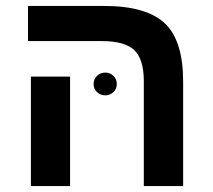

<svg xmlns="http://www.w3.org/2000/svg" viewBox="-20 -626 716 646"><path d="M215.8 -368.2V0H84V-368.2ZM596.2 -351.1V0H463.9V-352.1Q463.9 -426.8 431.9 -457.3Q399.9 -487.8 321.8 -487.8H74.2V-606H330.1Q473.1 -606 535.2 -546.9Q596.2 -488.8 596.2 -351.1ZM294.9 -342.8Q294.9 -359.9 306.4 -370.8Q317.9 -381.8 334 -381.8Q350.1 -381.8 361.6 -370.8Q373 -359.9 373 -342.8Q373 -327.1 361.6 -316.2Q350.1 -305.2 334 -305.2Q317.9 -305.2 306.4 -316.2Q294.9 -327.1 294.9 -342.8Z"/></svg>

Font: Libra Sans Modern
Style: Bold
Weight: 700
Foundry: Stefan Peev, Context Ltd
Version: Version 1.000